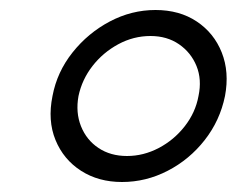

<svg xmlns="http://www.w3.org/2000/svg" viewBox="-20 -713 473 384"><path d="M224 -349Q177 -349 142 -371.5Q107 -394 91 -433Q75 -472 85 -521Q94 -569 125 -608Q156 -647 199.5 -670Q243 -693 291 -693Q339 -693 373.5 -670Q408 -647 423.5 -608Q439 -569 430 -521Q420 -472 389.5 -433Q359 -394 315.5 -371.5Q272 -349 224 -349ZM234 -401Q267 -401 297.5 -417Q328 -433 349.5 -460.5Q371 -488 377 -521Q384 -554 373 -581Q362 -608 338 -624.5Q314 -641 281 -641Q247 -641 216.5 -624.5Q186 -608 165 -581Q144 -554 137 -521Q131 -488 142 -460.5Q153 -433 177 -417Q201 -401 234 -401Z"/></svg>

Font: Teachers
Style: Italic
Weight: 400
Italic angle: -11°
Designer: Alfredo Marco Pradil, Chank Diesel
Version: Version 1.001